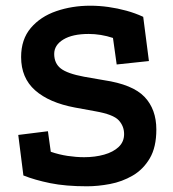

<svg xmlns="http://www.w3.org/2000/svg" viewBox="-20 -631 608 673"><path d="M285 22Q210 22 156 11Q102 0 62 -16L44 -158L148 -171L158 -99Q187 -89 217 -84.5Q247 -80 275 -80Q313 -80 345 -89Q377 -98 396 -116Q415 -134 415 -161Q415 -189 396 -209.5Q377 -230 314 -241L243 -254Q152 -271 103 -314.5Q54 -358 54 -431Q54 -493 88 -533Q122 -573 177.5 -592Q233 -611 296 -611Q328 -611 360 -606.5Q392 -602 423 -593.5Q454 -585 482 -572L502 -417L389 -405L376 -498Q355 -505 333.5 -508.5Q312 -512 291 -512Q234 -512 202 -492.5Q170 -473 170 -442Q170 -409 193 -391Q216 -373 275 -362L344 -350Q445 -335 486.5 -291.5Q528 -248 528 -177Q528 -115 505 -76Q482 -37 445 -15.5Q408 6 365.5 14Q323 22 285 22Z"/></svg>

Font: Podkova ExtraBold
Style: Regular
Weight: 800
Designer: Ilya Yudin
Foundry: Cyreal (www.cyreal.org)
Version: Version 2.103